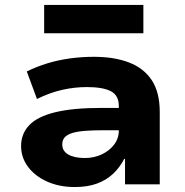

<svg xmlns="http://www.w3.org/2000/svg" viewBox="-20 -743 746 774"><path d="M281 11Q219 11 170 -11Q121 -33 93 -70.5Q65 -108 65 -154Q65 -204 98 -238.5Q131 -273 202.5 -290.5Q274 -308 389 -308H481V-218H399Q354 -218 322.5 -215.5Q291 -213 270.5 -206.5Q250 -200 240.5 -189Q231 -178 231 -161Q231 -134 255.5 -120Q280 -106 322 -106Q359 -106 390 -120.5Q421 -135 440 -160Q459 -185 459 -217V-315Q459 -359 426.5 -375.5Q394 -392 330 -392Q281 -392 231.5 -381Q182 -370 129 -344L88 -455Q129 -475 172 -488Q215 -501 262 -507.5Q309 -514 358 -514Q441 -514 500.5 -491Q560 -468 592 -419.5Q624 -371 624 -291V0H484V-102L481 -103Q463 -68 436 -42.5Q409 -17 371 -3Q333 11 281 11ZM158 -609V-723H558V-609Z"/></svg>

Font: Nunito Sans 7pt SemiExpanded ExtraBold
Style: Regular
Weight: 800
Width: 6
Designer: Vernon Adams
Foundry: Vernon Adams
Version: Version 3.101;gftools[0.9.27]